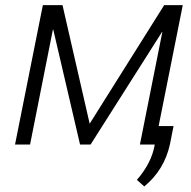

<svg xmlns="http://www.w3.org/2000/svg" viewBox="-20 -548 726 728"><path d="M567.5 0H510.5L595.5 -426.5L594.5 -427L323.5 0H283.5L182 -435.5H180.5L94 0H37L142.5 -528.5H217L320 -79L602.5 -528.5H673ZM527 159 499 134Q555 70 567 -0.5L581.5 -70H638L624.5 -1.5Q603 96.5 527 159Z"/></svg>

Font: Roberto Sans Light
Style: Italic
Weight: 300
Italic angle: -11°
Designer: Google
Version: Version 1.00;June 11, 2020;FontCreator 12.0.0.2522 64-bit; t